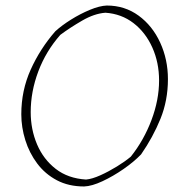

<svg xmlns="http://www.w3.org/2000/svg" viewBox="-20 -667 662 694"><path d="M284 7Q228 7 185.5 -15.5Q143 -38 114.5 -76Q86 -114 71.5 -160.5Q57 -207 57 -254Q57 -340 91 -415.5Q125 -491 180 -554Q203 -575 236.5 -596Q270 -617 305 -631.5Q340 -646 366 -647Q431 -647 481 -610.5Q531 -574 559 -513Q587 -452 587 -381Q587 -304 560 -237.5Q533 -171 490 -109Q464 -82 426.5 -56Q389 -30 350.5 -12Q312 6 284 7ZM291 -18Q313 -20 343 -33.5Q373 -47 403 -65.5Q433 -84 453 -101Q500 -160 527.5 -233Q555 -306 555 -376Q555 -441 530.5 -495.5Q506 -550 462.5 -583.5Q419 -617 361 -621Q321 -618 277 -592.5Q233 -567 198 -541Q146 -482 118.5 -409Q91 -336 91 -262Q91 -199 114 -145Q137 -91 181.5 -56.5Q226 -22 291 -18Z"/></svg>

Font: Labrada ExtraLight
Style: Italic
Weight: 200
Italic angle: -7°
Designer: Mercedes Jáuregui
Foundry: Omnibus-Type Team
Version: Version 1.000; ttfautohint (v1.8.4.7-5d5b)